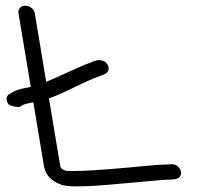

<svg xmlns="http://www.w3.org/2000/svg" viewBox="-20 -633 711 675"><path d="M45 -586.5 88.2 -327.6C70.5 -323.6 44.8 -320.7 27.5 -310.5L14.5 -303.2C0 -296.3 1 -279.7 8.2 -268.9C16.1 -257.3 47.4 -256.6 47.4 -256.6L61 -264.2C67.4 -267.6 82.9 -270.6 97.2 -273.4L134.7 -47.9C139.8 -17.4 162 5.2 197.3 16.9C227.1 27 308.6 22.3 452.1 8.5C523.7 1.5 567.3 -2 584.9 -2H585.5L596.4 -3.1L596.8 -3.2C613.9 -6 619.5 -21.3 614.9 -34.2C610.9 -45.4 598.9 -55.8 583.9 -55.8H583.3L573.5 -54.9C554.9 -54.8 531.4 -53.5 506.4 -51C396.1 -40.4 319.2 -34.3 277.5 -32.7C243.3 -31.5 221 -31.5 214.4 -32.3C202.7 -33.7 193.1 -41.2 191.9 -48.6L152.1 -287.6C163 -290.7 182 -298.2 206.8 -309.7L262 -336.2C279.8 -344.7 295.5 -351.7 308.5 -357L347.5 -372L348 -372.2C361.7 -378.8 366.9 -393 357.3 -407.2C346.1 -423.6 325.8 -424 310.7 -418C302.6 -414.8 291.6 -410.5 277.7 -405.1C254.6 -396 181.9 -361.8 142.5 -345.3L102.3 -586.6C100 -600.5 85.7 -613 68.7 -613C53.7 -613 42.6 -601.5 45 -586.5Z"/></svg>

Font: MewTooHand
Style: BdLta
Weight: 400
Designer: Mew Too, Robert Jablonski
Version: Version 0.77